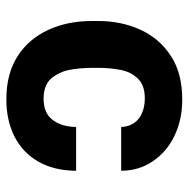

<svg xmlns="http://www.w3.org/2000/svg" viewBox="-14 -579 602 614"><g transform="rotate(-90 287.0 -272.0)"><path d="M47.9 -185.5H188Q188.5 -162.6 200.2 -145Q211.4 -127.9 231.9 -119.1Q252.9 -109.9 279.3 -109.9Q321.3 -109.9 342.3 -131.8Q364.3 -154.3 370.6 -188Q377.4 -224.6 377 -262.2V-277.8Q377 -315.9 370.6 -350.6Q364.3 -383.8 342.3 -410.2Q320.8 -433.6 278.3 -433.6Q232.9 -433.6 211.4 -405.8Q188.5 -376.5 188 -329.6H47.9Q48.3 -400.4 77.6 -451.2Q105.5 -500 157.7 -526.9Q209.5 -552.7 275.9 -552.7Q358.4 -552.7 414.6 -516.6Q469.7 -481 498.5 -418.5Q526.9 -356.9 526.9 -277.8V-262.2Q527.3 -185.5 498.5 -123Q470.2 -62 414.1 -25.9Q358.9 9.8 276.4 9.8Q210.9 9.8 159.7 -15.1Q107.9 -40 78.6 -84Q48.3 -127.9 47.9 -185.5Z"/></g></svg>

Font: My Font
Style: Bold
Weight: 500
Designer: Rasmus Andersson
Foundry: rsms
Version: Version 0.001